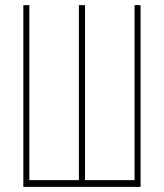

<svg xmlns="http://www.w3.org/2000/svg" viewBox="-20 -731 640 751"><path d="M94.7 -710.9V-26.4H288.6V-710.9H312.5V-26.4H506.3V-710.9H529.8V0H71.3V-710.9Z"/></svg>

Font: Roboto Mono Thin
Style: Regular
Weight: 250
Designer: Google
Version: Version 2.000985; 2015; ttfautohint (v1.3)